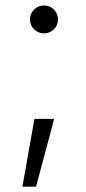

<svg xmlns="http://www.w3.org/2000/svg" viewBox="-20 -536 319 716"><path d="M63.5 160.2 108.4 -92.8H182.1L114.3 160.2ZM144 -411.6Q122.6 -411.6 107.2 -426.8Q91.8 -441.9 91.8 -463.4Q91.8 -485.4 107.2 -500.5Q122.6 -515.6 144 -515.6Q165.5 -515.6 180.9 -500.5Q196.3 -485.4 196.3 -463.4Q196.3 -441.9 180.9 -426.8Q165.5 -411.6 144 -411.6Z"/></svg>

Font: Inter 17pt Light
Style: Regular
Weight: 300
Version: Version 4.001;git-66647c0bb